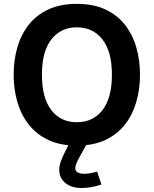

<svg xmlns="http://www.w3.org/2000/svg" viewBox="-20 -734 780 975"><path d="M370.1 -714.4Q454.6 -714.4 515.1 -686Q575.7 -657.7 614.7 -607.7Q653.8 -557.6 672.4 -492.7Q690.9 -427.7 690.9 -354.5Q690.9 -281.2 672.1 -216.3Q653.3 -151.4 614.5 -101.6Q575.7 -51.8 514.9 -23.2Q454.1 5.4 370.1 5.4Q286.1 5.4 225.6 -23.2Q165 -51.8 126 -101.6Q86.9 -151.4 68.1 -216.3Q49.3 -281.2 49.3 -354.5Q49.3 -427.7 67.9 -492.7Q86.4 -557.6 125.5 -607.7Q164.6 -657.7 225.3 -686Q286.1 -714.4 370.1 -714.4ZM370.1 -595.2Q288.6 -595.2 240.7 -533.7Q192.9 -472.2 192.9 -354.5Q192.9 -236.8 240.5 -175Q288.1 -113.3 370.1 -113.3Q452.6 -113.3 500.5 -175Q548.3 -236.8 548.3 -354.5Q548.3 -472.7 500 -533.9Q451.7 -595.2 370.1 -595.2ZM473.1 137.2 495.1 203.1Q440.9 220.7 394.5 220.7Q342.8 220.7 311.8 195.3Q280.8 169.9 280.8 127Q280.8 107.4 289.1 84.7Q297.4 62 315.4 26.4L329.1 0V-2.4L417.5 -1.5L418.9 0L384.8 62Q372.6 84.5 367.4 97.2Q362.3 109.9 362.3 119.6Q362.3 148.4 408.2 148.4Q438 148.4 473.1 137.2Z"/></svg>

Font: Estedad-FD Bold
Style: Regular
Weight: 700
Designer: Amin Abedi
Version: Version 7.3